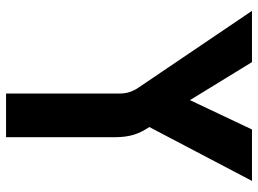

<svg xmlns="http://www.w3.org/2000/svg" viewBox="-126 -498 828 615"><g transform="rotate(90 287.5 -191.0)"><path d="M280 203.1V-162.7Q280 -192.8 262 -219.8L15.3 -584.6H179.5L332.6 -334.7L386.5 -257Q404.4 -231.3 412.2 -205.5Q419.9 -179.7 419.9 -147.1V203.1ZM368.6 -220 278.1 -337 395.2 -584.6H560Z"/></g></svg>

Font: Heebo
Style: Regular
Weight: 400
Designer: Oded Ezer
Foundry: Ezer Type House
Version: Version 3.100